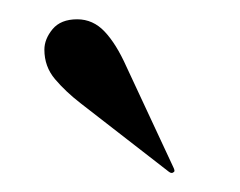

<svg xmlns="http://www.w3.org/2000/svg" viewBox="-20 -654 249 199"><path d="M111 -585 159.5 -481Q161.5 -477 160.5 -476Q158 -473.5 155 -476L63.5 -547Q48 -559 37 -572Q26 -585 26 -602.5Q26 -613.5 34.5 -623.8Q43 -634 60 -634Q76.5 -634 88.5 -621.2Q100.5 -608.5 111 -585Z"/></svg>

Font: Fraunces 144pt S000
Style: Regular
Weight: 400
Version: Version 1.000; ttfautohint (v1.8.3)